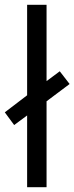

<svg xmlns="http://www.w3.org/2000/svg" viewBox="-40 -780 310 800"><path d="M73 0V-299L19 -259L-20 -312L73 -383V-760H154V-442L209 -483L250 -430L154 -358V0Z"/></svg>

Font: Noto Sans Lao UI ExtCond
Style: Regular
Weight: 400
Width: 2
Designer: Monotype Design Team
Foundry: Monotype Imaging Inc.
Version: Version 2.000; ttfautohint (v1.8.4.7-5d5b)